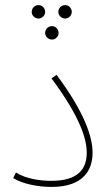

<svg xmlns="http://www.w3.org/2000/svg" viewBox="-20 -732 440 757"><path d="M132 -659C146 -659 158 -671 158 -685C158 -700 146 -712 132 -712C117 -712 105 -700 105 -685C105 -671 117 -659 132 -659ZM237 -659C251 -659 263 -671 263 -685C263 -700 251 -712 237 -712C222 -712 210 -700 210 -685C210 -671 222 -659 237 -659ZM185 -576C199 -576 211 -588 211 -602C211 -617 199 -629 185 -629C170 -629 158 -617 158 -602C158 -588 170 -576 185 -576ZM32 -30C68 -7 130 5 183 5C313 5 345 -66 345 -130C345 -190 315 -287 203 -437L183 -423C296 -271 322 -184 322 -130C322 -63 285 -19 182 -19C142 -19 83 -26 43 -52Z"/></svg>

Font: Noto Sans Arabic Thin
Style: Regular
Weight: 100
Designer: Monotype Design Team, Nadine Chahine, Nizar Qandah and Khaled Hosny
Foundry: Monotype Imaging Inc.
Version: Version 2.012